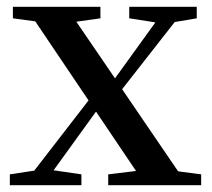

<svg xmlns="http://www.w3.org/2000/svg" viewBox="-20 -546 625 566"><path d="M505 -41 340 -283 495 -481 560 -492V-526H361V-492L438 -480L319 -315L205 -482L276 -492V-526H18V-492L84 -483L241 -250L81 -43L9 -32V0H220V-32L138 -44L263 -217L381 -42L299 -32V0H573V-32Z"/></svg>

Font: Source Han Serif CN SemiBold
Style: Regular
Weight: 600
Designer: Ryoko NISHIZUKA 西塚涼子 (kana & ideographs); Frank Grießhammer (Latin, Greek & Cyrillic); Wenlong ZHANG 张文龙 (bopomofo); San
Foundry: Adobe Systems Incorporated
Version: Version 1.000;PS 1;hotconv 16.6.53;makeotf.lib2.5.65590